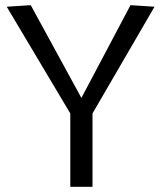

<svg xmlns="http://www.w3.org/2000/svg" viewBox="-20 -723 626 743"><path d="M252 0V-284L6 -697L99 -703L295 -344L485 -703L578 -697L338 -284V0Z"/></svg>

Font: Georama ExtraCondensed Thin
Style: Regular
Weight: 400
Version: Version 1.001